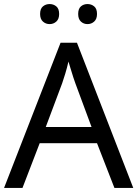

<svg xmlns="http://www.w3.org/2000/svg" viewBox="-20 -928 679 948"><path d="M545 0 459 -221H176L91 0H0L279 -717H360L638 0ZM352 -517Q349 -525 342 -546Q335 -567 328.5 -589.5Q322 -612 318 -624Q311 -593 302 -563.5Q293 -534 287 -517L206 -301H432ZM178 -859Q178 -885 192 -896.5Q206 -908 225 -908Q244 -908 258 -896.5Q272 -885 272 -859Q272 -834 258 -821.5Q244 -809 225 -809Q206 -809 192 -821.5Q178 -834 178 -859ZM366 -859Q366 -885 379.5 -896.5Q393 -908 412 -908Q431 -908 445 -896.5Q459 -885 459 -859Q459 -834 445 -821.5Q431 -809 412 -809Q393 -809 379.5 -821.5Q366 -834 366 -859Z"/></svg>

Font: Noto Sans Chorasmian
Style: Regular
Weight: 400
Designer: Federico Parra Barrios
Foundry: Google LLC
Version: Version 1.004; ttfautohint (v1.8.4.7-5d5b)